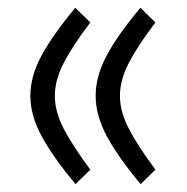

<svg xmlns="http://www.w3.org/2000/svg" viewBox="-20 -460 481 494"><path d="M212.4 -23.4 174.3 13.7Q116.7 -55.2 87.4 -109.1Q58.1 -163.1 58.1 -213.4Q58.1 -264.2 87.2 -317.6Q116.2 -371.1 173.8 -439.9L212.4 -402.3Q166.5 -341.8 143.8 -297.9Q121.1 -253.9 121.1 -213.4Q121.1 -172.9 144 -128.7Q167 -84.5 212.4 -23.4ZM379.9 -23.4 341.8 13.7Q284.2 -55.2 255.1 -109.1Q226.1 -163.1 226.1 -213.4Q226.1 -264.2 254.9 -317.9Q283.7 -371.6 341.3 -439.9L379.9 -402.3Q334 -341.8 311.3 -297.9Q288.6 -253.9 288.6 -213.4Q288.6 -172.9 311.5 -128.7Q334.5 -84.5 379.9 -23.4Z"/></svg>

Font: Vazirmatn RD UI Light
Style: Regular
Weight: 300
Designer: Saber Rastikerdar
Foundry: Saber Rastikerdar
Version: Version 33.003